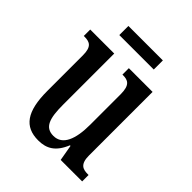

<svg xmlns="http://www.w3.org/2000/svg" viewBox="-195 -788 910 910"><g transform="rotate(45 260.5 -333.0)"><path d="M134 -615H365V-676H134ZM215 10C270 10 310 -12 338 -80H342L356 0H500V-43H495C462 -43 436 -51 436 -110V-536H277V-493H280C313 -493 337 -484 337 -421V-217C337 -120 312 -56 251 -56C194 -56 179 -101 179 -193V-536H18V-493H22C58 -493 80 -483 80 -425V-186C80 -49 123 10 215 10Z"/></g></svg>

Font: Noto Serif Devanagari ExtraCondensed Medium
Style: Regular
Weight: 500
Width: 2
Designer: Universal Thirst, Indian Type Foundry and the Monotype Design Team
Foundry: Monotype Imaging Inc.
Version: Version 2.004